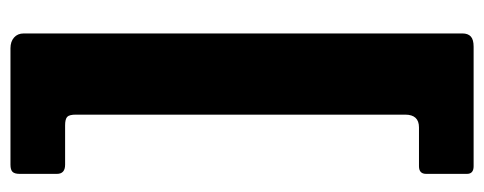

<svg xmlns="http://www.w3.org/2000/svg" viewBox="-306 -476 947 376"><g transform="rotate(90 168.0 -288.5)"><path d="M72 -742H306Q321 -742 321 -729V-649Q321 -635 306 -635H230Q205 -635 205 -608V37Q205 50 209.5 54Q214 58 226 58H303Q321 58 321 74V147Q321 157 317 161Q313 165 303 165H75Q62 165 54 158Q46 151 46 139V-720Q46 -731 52 -736.5Q58 -742 72 -742Z"/></g></svg>

Font: Libre Franklin Black
Style: Regular
Weight: 900
Designer: Pablo Impallari, Rodrigo Fuenzalida
Foundry: Impallari Type
Version: Version 1.002; ttfautohint (v1.5)